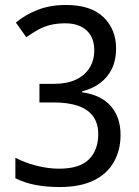

<svg xmlns="http://www.w3.org/2000/svg" viewBox="-20 -744 560 774"><path d="M448 -548Q448 -502 431.5 -467.5Q415 -433 384 -409.5Q353 -386 311 -376V-372Q388 -361 427 -316Q466 -271 466 -200Q466 -139 439 -91Q412 -43 357.5 -16.5Q303 10 220 10Q169 10 125.5 2Q82 -6 42 -25V-108Q83 -87 129 -75.5Q175 -64 218 -64Q301 -64 338.5 -101.5Q376 -139 376 -203Q376 -247 355 -275.5Q334 -304 294 -317.5Q254 -331 196 -331H139V-406H198Q250 -406 286 -423Q322 -440 341 -470.5Q360 -501 360 -541Q360 -593 329 -621.5Q298 -650 243 -650Q210 -650 183.5 -643.5Q157 -637 133.5 -624Q110 -611 86 -594L44 -653Q82 -685 132.5 -704.5Q183 -724 246 -724Q346 -724 397 -675Q448 -626 448 -548Z"/></svg>

Font: Noto Sans Thai SemiCondensed
Style: Regular
Weight: 400
Width: 4
Designer: Monotype Design Team
Foundry: Monotype Imaging Inc.
Version: Version 2.001